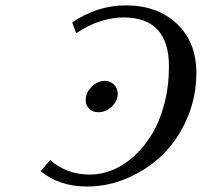

<svg xmlns="http://www.w3.org/2000/svg" viewBox="-20 -678 744 708"><path d="M342.8 -264.2Q321.3 -264.2 308.6 -277.3Q295.9 -290.5 295.9 -309.1Q295.9 -335.9 317.9 -357.9Q339.8 -379.9 367.2 -379.9Q386.2 -379.9 400.1 -366.2Q414.1 -352.5 414.1 -332Q414.1 -306.2 392.3 -285.2Q370.6 -264.2 342.8 -264.2ZM129.9 -46.9 165 -87.9Q226.1 -34.2 312 -34.2Q353.5 -34.2 395 -51Q436.5 -67.9 473.9 -101.8Q511.2 -135.7 540 -182.6Q568.8 -229.5 585.9 -294.4Q603 -359.4 603 -433.1Q603 -613.8 435.1 -613.8Q394.5 -613.8 348.6 -599.1Q302.7 -584.5 261.2 -555.2L246.1 -595.2Q338.9 -658.2 443.8 -658.2Q560.1 -658.2 632.1 -590.6Q704.1 -522.9 704.1 -409.2Q704.1 -321.3 670.4 -242.4Q636.7 -163.6 581.1 -108.9Q525.4 -54.2 452.1 -22.2Q378.9 9.8 301.8 9.8Q198.2 9.8 129.9 -46.9Z"/></svg>

Font: Linear Smooth
Style: Italic
Weight: 400
Designer: Philipp H. Poll, Flanker
Foundry: Philipp H. Poll, reworked by Flanker
Version: Version 1.061 | FøM Fix